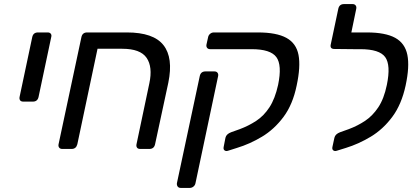

<svg xmlns="http://www.w3.org/2000/svg" viewBox="-20 -730 2045 941"><path d="M94 -232Q83 -232 78.5 -238.5Q74 -245 76 -255L138 -548Q143 -571 166 -571H214Q224 -571 229 -564.5Q234 -558 231 -548L169 -255Q164 -232 141 -232Z M285 0Q275 0 270 -6.5Q265 -13 267 -23L379 -548Q384 -571 407 -571H602Q732 -571 781 -509Q830 -447 805 -325L740 -23Q735 0 712 0H667Q656 0 651.5 -6.5Q647 -13 649 -23L712 -322Q729 -402 698.5 -446.5Q668 -491 579 -491H458L359 -23Q353 0 331 0Z M1097 9Q1087 12 1080.5 7Q1074 2 1076 -9L1085 -55Q1089 -73 1113 -82L1155 -97Q1198 -113 1235.5 -137.5Q1273 -162 1300.5 -204Q1328 -246 1343 -314Q1363 -411 1334.5 -450Q1306 -489 1213 -489H1010Q1000 -489 995 -495.5Q990 -502 992 -512L1000 -548Q1002 -558 1010 -564.5Q1018 -571 1028 -571H1244Q1335 -571 1383.5 -544.5Q1432 -518 1443 -461Q1454 -404 1434 -311Q1415 -218 1369.5 -157Q1324 -96 1264 -60Q1204 -24 1141 -5ZM866 191Q856 191 851 184.5Q846 178 847 168L959 -357Q964 -380 987 -380H1031Q1041 -380 1046 -373.5Q1051 -367 1049 -357L938 168Q936 178 928 184.5Q920 191 910 191Z M1630 9Q1620 12 1613.5 7Q1607 2 1609 -9L1619 -55Q1623 -73 1647 -82L1689 -97Q1732 -113 1769 -137.5Q1806 -162 1834 -204Q1862 -246 1876 -314Q1896 -411 1868 -450Q1840 -489 1746 -489H1716Q1714 -489 1713 -489L1619 -490Q1596 -490 1601 -512L1638 -687Q1643 -710 1666 -710H1708Q1718 -710 1723 -703.5Q1728 -697 1726 -687L1702 -571H1778Q1869 -571 1917 -544.5Q1965 -518 1976.5 -461Q1988 -404 1968 -311Q1948 -218 1902.5 -157Q1857 -96 1797 -60Q1737 -24 1675 -5Z"/></svg>

Font: Lubike
Style: Italic
Weight: 400
Italic angle: -12°
Foundry: Honoka55
Version: Version 1.000;July 22, 2022;FontCreator 14.0.0.2862 64-bit